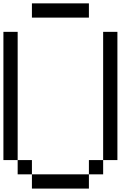

<svg xmlns="http://www.w3.org/2000/svg" viewBox="-20 -1103 790 1123"><path d="M0 -166.7V-916.7H83.3V-166.7ZM666.7 -166.7H583.3V-916.7H666.7ZM83.3 -166.7H166.7V-83.3H83.3ZM166.7 -83.3H500V0H166.7ZM166.7 -1000V-1083.3H500V-1000ZM500 -83.3V-166.7H583.3V-83.3Z"/></svg>

Font: Galmuri11 Regular
Style: Regular
Weight: 400
Designer: Minseo Lee (Quiple)
Version: Version 2.356;hotconv 1.1.0;makeotfexe 2.6.0 DEVELOPMENT